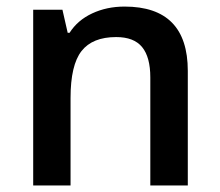

<svg xmlns="http://www.w3.org/2000/svg" viewBox="-20 -570 675 590"><path d="M557.1 0H441.9V-332Q441.9 -394.5 416.7 -425.3Q391.6 -456.1 336.9 -456.1Q264.2 -456.1 230.5 -413.1Q196.8 -370.1 196.8 -269V0H82V-540H171.9L188 -469.2H193.8Q218.3 -507.8 263.2 -528.8Q308.1 -549.8 362.8 -549.8Q557.1 -549.8 557.1 -352.1Z"/></svg>

Font: f1_25842          
Style: Regular
Weight: 600
Foundry: Ascender Corporation
Version: Version 1.10